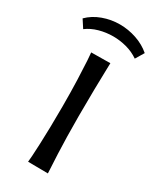

<svg xmlns="http://www.w3.org/2000/svg" viewBox="-206 -730 644 785"><g transform="rotate(30 116.5 -337.5)"><path d="M165 0 71 -1Q72 -7 73.5 -29.5Q75 -52 76.5 -88Q78 -124 79 -169.5Q80 -215 80 -267Q80 -337 78 -392Q76 -447 74 -479.5Q72 -512 71 -517L161 -518Q161 -514 160 -480Q159 -446 158 -390.5Q157 -335 157 -266Q157 -215 158 -170Q159 -125 160.5 -89.5Q162 -54 163.5 -30.5Q165 -7 165 0ZM-5 -583 -29 -620Q-2 -647 36.5 -661Q75 -675 116 -675Q156 -675 194.5 -662Q233 -649 262 -624L238 -584Q212 -602 180.5 -610.5Q149 -619 117 -619Q83 -619 51 -610Q19 -601 -5 -583Z"/></g></svg>

Font: Truculenta Medium
Style: Regular
Weight: 500
Version: Version 1.002